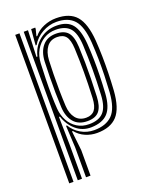

<svg xmlns="http://www.w3.org/2000/svg" viewBox="-150 -690 769 972"><g transform="rotate(-20 234.5 -204.5)"><path d="M141.6 200V38.9L135.4 -79.3H140.7Q158.7 -48.2 191.5 -29Q224.3 -9.8 263 -9.8Q326.8 -9.8 361.1 -44.3Q395.3 -78.7 401.1 -164.3Q403.9 -208.8 405.2 -253.2Q406.4 -297.7 405.7 -342.3Q404.9 -387 401.9 -432.4Q395.5 -519.7 363.5 -555.1Q331.5 -590.6 268.8 -590.6Q228.6 -590.6 192.2 -570Q155.7 -549.4 135.3 -514.4H130.1L137.1 -600H159L158.9 -592.4L149.6 -556.4H154.3Q173.7 -581.1 206.1 -594.9Q238.5 -608.7 273.8 -608.7Q347.3 -608.7 382.3 -567.8Q417.4 -526.9 424.6 -433.1Q427.6 -388 428.4 -344.8Q429.2 -301.7 428.1 -257.4Q427 -213 423.9 -164.6Q417.4 -70.7 380.7 -31Q344 8.7 271.8 8.7Q239.4 8.7 209.6 -4.2Q179.7 -17.1 159.5 -42.5H154.1L165.8 63V200ZM51.3 200V-600H74.2V200ZM97.1 200V-600H120L114.2 -458.3L119.4 -458.2Q131.1 -509.7 170.9 -541.1Q210.7 -572.5 263.2 -572.5Q320 -572.5 346.7 -539.8Q373.5 -507 379 -433.1Q382.1 -388.5 382.9 -346Q383.8 -303.4 382.6 -259.1Q381.5 -214.7 378.3 -164.7Q373.6 -93.9 344.2 -61.8Q314.7 -29.8 254.2 -28.4Q206.1 -27.5 171.5 -57.8Q136.8 -88 122.4 -133.7H117.2L120 14.7V200ZM249.5 -47Q301.5 -47 326.8 -74.4Q352.2 -101.8 355.4 -165Q359.3 -242.6 359.3 -304.2Q359.3 -365.8 356.2 -431.6Q352.9 -499.3 328.1 -526.8Q303.3 -554.4 252.3 -554.4Q216.2 -554.4 187.9 -537.2Q159.6 -520.1 142.7 -490.2Q125.8 -460.3 123.5 -421.9Q121.5 -382.1 120.4 -338.1Q119.2 -294.1 119.8 -252Q120.3 -209.9 122.9 -175.5Q125.9 -139.8 141.8 -110.6Q157.7 -81.4 185.2 -64.2Q212.6 -47 249.5 -47ZM246.6 -64.4Q198.8 -64.4 173.3 -94.5Q147.8 -124.6 145.1 -175.5Q143.2 -213.3 142.7 -255.6Q142.1 -297.9 142.9 -340.6Q143.6 -383.4 145.2 -422.1Q147.7 -474.2 173.7 -504.7Q199.7 -535.3 246.3 -535.3Q289.6 -535.3 310.3 -511.8Q330.9 -488.4 333.5 -432.2Q335.4 -388.7 336 -347.5Q336.5 -306.3 335.7 -262.1Q334.9 -217.9 332.6 -165Q330.6 -114.5 311.1 -89.4Q291.6 -64.4 246.6 -64.4ZM246.5 -82.9Q276.9 -82.9 292.3 -102.3Q307.7 -121.8 309.9 -165.5Q313.5 -242.9 313.5 -305.4Q313.5 -367.8 310.6 -432.1Q308.4 -478.3 293.3 -497.7Q278.2 -517.1 246.2 -517.1Q209.8 -517.1 190.1 -490.7Q170.5 -464.3 168 -421.4Q166.4 -389.7 165.6 -347.3Q164.8 -305 165.3 -259.9Q165.9 -214.9 168 -175Q170.3 -133.1 190.2 -108Q210.1 -82.9 246.5 -82.9Z"/></g></svg>

Font: Big Shoulders Inline Text Thin
Style: Regular
Weight: 100
Designer: Patric King
Foundry: XO Type Co
Version: Version 2.002